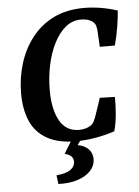

<svg xmlns="http://www.w3.org/2000/svg" viewBox="-55 -627 626 866"><g transform="rotate(-5 258.5 -193.5)"><path d="M271 12Q190 12 139 -17Q88 -46 65 -99Q42 -152 42 -224Q42 -293 61.5 -357.5Q81 -422 120.5 -473.5Q160 -525 219 -554.5Q278 -584 358 -584Q397 -584 437 -577Q477 -570 509 -559Q507 -528 500 -485Q493 -442 482 -403H414L410 -475Q409 -488 406 -499Q403 -510 391 -519Q372 -533 340 -533Q300 -533 269.5 -507.5Q239 -482 217 -438.5Q195 -395 183.5 -340.5Q172 -286 172 -226Q172 -142 200.5 -90Q229 -38 289 -38Q305 -38 318.5 -42Q332 -46 341 -52Q352 -60 357 -70Q362 -80 366 -91L394 -174L462 -172Q463 -140 459.5 -97Q456 -54 446 -18Q405 -4 359 4Q313 12 271 12ZM307 -16 276 30Q306 35 324 53Q342 71 342 99Q342 128 321 151Q300 174 262 186.5Q224 199 174 197L169 157Q211 154 232 139.5Q253 125 253 102Q253 86 241.5 76.5Q230 67 214 64L263 -16Z"/></g></svg>

Font: Yrsa SemiBold
Style: Italic
Weight: 600
Italic angle: -7.10001°
Version: Version 2.004